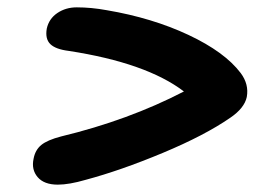

<svg xmlns="http://www.w3.org/2000/svg" viewBox="-20 -586 740 525"><path d="M138.2 -81.1Q100.6 -81.1 83 -101.6Q65.4 -122.1 71.8 -151.9Q76.2 -175.8 92.8 -189.5Q109.4 -203.1 147 -212.9Q331.1 -257.3 482.9 -335.9Q380.4 -414.1 168 -446.8Q132.3 -451.2 117.7 -465.3Q103 -479.5 107.9 -507.8Q113.8 -534.7 136.7 -550.3Q159.7 -565.9 189.9 -565.9Q229.5 -565.9 272 -558.1Q396 -537.1 495.4 -490.5Q594.7 -443.8 638.2 -386.2Q661.1 -355.5 654.8 -320.8Q648.4 -290.5 609.9 -264.2Q540 -215.8 424.6 -167.7Q309.1 -119.6 213.9 -94.2Q168.9 -81.1 138.2 -81.1Z"/></svg>

Font: Shantell Sans Irregular
Style: Italic
Weight: 600
Italic angle: -11.31°
Designer: Stephen Nixon, Anya Danilova, Shantell Martin
Foundry: Arrow Type
Version: Version 1.006;[9816181b4]